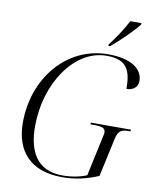

<svg xmlns="http://www.w3.org/2000/svg" viewBox="-100 -1006 882 1092"><g transform="rotate(10 341.5 -460.5)"><path d="M465 -780 464 -771H474C525 -813 596 -883 626 -922L628 -931H563C537 -881 499 -823 465 -780ZM333 10C411 10 474 -5 543 -34L592 -259C602 -306 624 -314 662 -314H672L674 -324H443L441 -314H462C505 -314 528 -308 528 -283C528 -278 527 -269 525 -263L474 -26C439 -10 386 0 335 0C183 0 133 -109 133 -249C133 -497 279 -714 465 -714C581 -714 608 -657 608 -548C645 -548 673 -568 673 -605C673 -675 604 -724 473 -724C233 -724 61 -514 61 -258C61 -93 151 10 333 10Z"/></g></svg>

Font: Noto Serif Display Light
Style: Italic
Weight: 300
Italic angle: -12°
Designer: Monotype Design Team
Foundry: Monotype Imaging Inc.
Version: Version 2.009